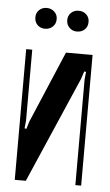

<svg xmlns="http://www.w3.org/2000/svg" viewBox="-50 -692 415 726"><g transform="rotate(5 158.0 -329.0)"><path d="M286 -496V0H264V-400L267 -430L260 -431L250 -401L76 0H34V-496H57V-227L54 -197L61 -196L70 -225L185 -496ZM58 -619Q58 -636 69.5 -647Q81 -658 98 -658Q115 -658 127 -647Q139 -636 139 -619Q139 -601 127 -590Q115 -579 98 -579Q81 -579 69.5 -590Q58 -601 58 -619ZM179 -619Q179 -636 190.5 -647Q202 -658 219 -658Q237 -658 248.5 -647Q260 -636 260 -619Q260 -601 248.5 -590Q237 -579 219 -579Q202 -579 190.5 -590.5Q179 -602 179 -619Z"/></g></svg>

Font: Moniqa Extra Bold Narrow Heading
Style: Regular
Weight: 800
Width: 4
Designer: Rajesh Rajput
Foundry: Rajesh Rajput
Version: Version 1.000;December 15, 2022;FontCreator 14.0.0.2794 32-b